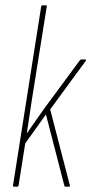

<svg xmlns="http://www.w3.org/2000/svg" viewBox="-20 -703 344 723"><path d="M33 0Q28 0 29 -5L135 -678Q136 -683 141 -683H152Q154 -683 155.5 -682.5Q157 -682 156 -678L99 -321Q95 -292 90.5 -264Q86 -236 81 -202H82Q100 -228 116.5 -251.5Q133 -275 150 -299L280 -475Q282 -478 283 -478.5Q284 -479 286 -479H300Q303 -479 304 -478Q305 -477 303 -474L169 -291L243 -5Q244 -2 243 -1Q242 0 240 0H226Q223 0 222 -5L153 -272L75 -163L50 -5Q49 0 44 0Z"/></svg>

Font: Sofia Sans Extra Condensed Thin
Style: Italic
Weight: 250
Italic angle: -9°
Version: Version 4.100